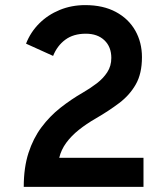

<svg xmlns="http://www.w3.org/2000/svg" viewBox="-20 -732 656 752"><path d="M73 0Q73 -75.5 91.5 -132.8Q110 -190 142.2 -233.2Q174.5 -276.5 216.2 -309.5Q258 -342.5 304 -369Q333.5 -386 359 -405.5Q384.5 -425 400.2 -449.2Q416 -473.5 416 -505Q416 -548.5 389 -574.2Q362 -600 316 -600Q267.5 -600 235.8 -576.5Q204 -553 188 -513L82 -561Q99.5 -606 133.5 -640Q167.5 -674 213.8 -693Q260 -712 314 -712Q384 -712 433.8 -685.2Q483.5 -658.5 509.8 -612.2Q536 -566 536 -508Q536 -444 512 -401.8Q488 -359.5 447 -328.5Q406 -297.5 355 -268Q318.5 -247 289 -223.5Q259.5 -200 239.5 -172.8Q219.5 -145.5 212 -114H542V0Z"/></svg>

Font: Overpass Mono Light
Style: Regular
Weight: 300
Monospace: yes
Designer: Delve Withrington, Dave Bailey
Foundry: Delve Fonts LLC
Version: Version 4.000